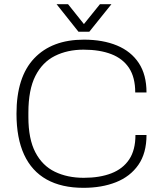

<svg xmlns="http://www.w3.org/2000/svg" viewBox="-20 -888 777 920"><path d="M380 12Q275 12 203.5 -28Q132 -68 95.5 -147Q59 -226 59 -343Q59 -519 144 -608.5Q229 -698 382 -698Q473 -698 540.5 -670Q608 -642 645 -586Q682 -530 682 -445H628Q628 -517 598.5 -562Q569 -607 513.5 -628.5Q458 -650 380 -650Q303 -650 243 -620Q183 -590 149.5 -524Q116 -458 116 -348V-327Q116 -222 149.5 -158Q183 -94 243 -65Q303 -36 381 -36Q458 -36 513.5 -57.5Q569 -79 599 -124Q629 -169 629 -241H682Q682 -154 643 -98Q604 -42 536 -15Q468 12 380 12ZM251 -868H306L397 -754H367L459 -868H514L408 -736H356Z"/></svg>

Font: Archivo SemiBold Thin
Style: Regular
Weight: 250
Version: Version 2.001